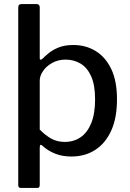

<svg xmlns="http://www.w3.org/2000/svg" viewBox="-20 -762 639 947"><path d="M159 -742Q176 -742 176 -726V-475Q176 -468 179.5 -467.5Q183 -467 189 -472Q202 -485 221 -500.5Q240 -516 269.5 -528Q299 -540 342 -540Q403 -540 451.5 -510.5Q500 -481 528.5 -422Q557 -363 557 -272Q557 -180 528.5 -117.5Q500 -55 449.5 -22.5Q399 10 332 10Q288 10 253.5 -3.5Q219 -17 193 -40Q184 -49 180 -47.5Q176 -46 176 -34V151Q176 165 164 165H83Q70 165 70 151V-724Q70 -734 74 -738Q78 -742 89 -742H159ZM176 -123Q203 -95 232.5 -78.5Q262 -62 299 -62Q344 -62 377.5 -85Q411 -108 430 -154.5Q449 -201 449 -272Q449 -343 429.5 -386Q410 -429 377 -448.5Q344 -468 304 -468Q267 -468 238 -452Q209 -436 192.5 -412Q176 -388 176 -364V-123Z"/></svg>

Font: Libre Franklin Medium
Style: Regular
Weight: 500
Designer: Pablo Impallari, Rodrigo Fuenzalida, Nhung Nguyen
Foundry: Impallari Type
Version: Version 3.000